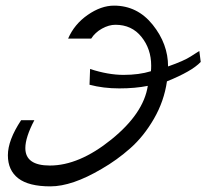

<svg xmlns="http://www.w3.org/2000/svg" viewBox="-20 -664 733 682"><path d="M573 -375Q563 -305 527 -242.5Q491 -180 443 -137.5Q395 -95 341 -64Q236 -2 159 -2Q82 -2 45 -30.5Q8 -59 8 -112.5Q8 -166 55 -237H102Q70 -176 70 -138Q70 -76 157 -76Q261 -76 375.5 -168.5Q490 -261 505 -359Q460 -350 403.5 -350Q347 -350 298 -363L300 -419Q364 -398 419 -398Q474 -398 516 -411Q517 -417 517 -431Q517 -490 482.5 -533Q448 -576 390 -576Q367 -576 342.5 -562.5Q318 -549 304 -527H222Q244 -578 291.5 -611Q339 -644 385 -644Q468 -644 522.5 -576Q577 -508 577 -428Q634 -448 657.5 -463.5Q681 -479 688 -483L693 -444Q662 -411 573 -375Z"/></svg>

Font: Marck Script
Style: Regular
Weight: 400
Designer: Denis Masharov, Marck Fogel
Foundry: Denis Masharov
Version: Version 1.002